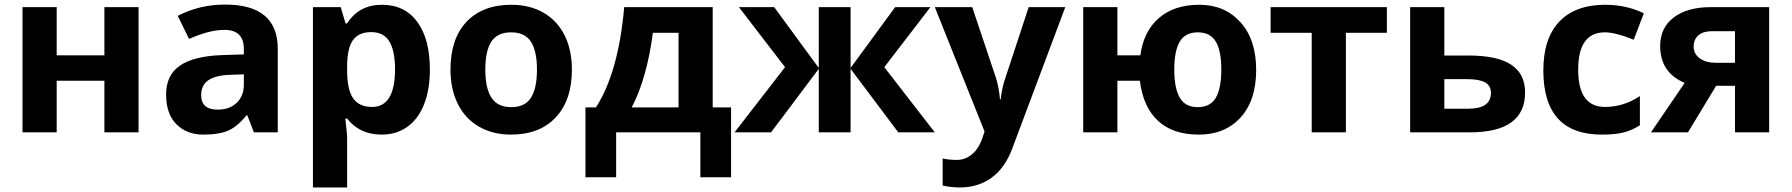

<svg xmlns="http://www.w3.org/2000/svg" viewBox="-20 -577 7810 837"><path d="M227.1 -545.9V-335.9H435.1V-545.9H584V0H435.1V-225.1H227.1V0H78.1V-545.9Z M856.9 -162.1Q856.9 -99.1 929.2 -99.1Q981 -99.1 1012 -128.9Q1043 -158.7 1043 -208V-252.9L985.4 -251Q920.4 -249 888.7 -227.5Q856.9 -206.1 856.9 -162.1ZM948.2 -336.9 1043 -339.8V-363.8Q1043 -446.8 958 -446.8Q892.6 -446.8 804.2 -407.2L754.9 -507.8Q849.1 -557.1 961.4 -557.1Q1190.9 -557.1 1190.9 -363.8V0H1086.9L1058.1 -74.2H1054.2Q1016.6 -26.9 976.8 -8.5Q937 9.8 865.7 9.8Q794.4 9.8 749.3 -35.2Q704.1 -80.1 704.1 -165Q704.1 -250 764.9 -291.3Q825.7 -332.5 948.2 -336.9Z M1519.5 -403.3Q1494.1 -369.1 1493.2 -291V-274.9Q1492.7 -187 1519 -148.9Q1545.4 -110.8 1602.1 -110.8Q1702.1 -110.8 1702.1 -275.9Q1701.7 -356.4 1677.2 -396.5Q1652.8 -436.5 1599.1 -437Q1545.4 -437.5 1519.5 -403.3ZM1644 9.8Q1547.9 9.8 1493.2 -60.1H1485.4Q1493.2 8.3 1493.2 19V240.2H1344.2V-545.9H1465.3L1486.3 -475.1H1493.2Q1545.4 -556.2 1645 -556.2Q1744.6 -556.2 1799.3 -481.4Q1854 -406.7 1854 -273.9Q1854 -186.5 1828.6 -122.1Q1803.2 -57.6 1755.4 -23.9Q1708 9.8 1644 9.8Z M2473.1 -273.9Q2473.1 -140.6 2402.8 -65.4Q2332.5 9.8 2207 9.8Q2128.4 9.8 2068.4 -24.7Q2008.3 -59.1 1976.1 -123.5Q1943.8 -188 1943.8 -273.9Q1943.8 -407.7 2013.7 -481.9Q2083.5 -556.2 2210 -556.2Q2288.6 -556.2 2348.6 -522Q2408.7 -487.8 2440.9 -423.8Q2473.1 -359.9 2473.1 -273.9ZM2122.1 -395.8Q2095.7 -355.5 2095.7 -274.2Q2095.7 -192.9 2122.3 -151.4Q2148.9 -109.9 2208.7 -109.9Q2268.6 -109.9 2294.7 -151.1Q2320.8 -192.4 2320.8 -273.7Q2320.8 -355 2294.4 -395.5Q2268.1 -436 2208.3 -436Q2148.4 -436 2122.1 -395.8Z M3086.9 -545.9V-108.9H3167V195.8H3033.2V0H2666V195.8H2532.2V-108.9H2578.1Q2675.8 -260.3 2701.2 -545.9ZM2938 -108.9V-434.1H2826.2Q2799.3 -232.4 2733.9 -108.9Z M3549.3 -545.9H3688V-280.8L3882.3 -545.9H4036.1L3835 -284.2L4055.2 0H3896L3688 -276.9V0H3549.3V-276.9L3341.3 0H3182.1L3402.3 -284.2L3201.2 -545.9H3355L3549.3 -280.8Z M4165 240.2Q4126.5 240.2 4089.4 231.9V113.8Q4116.2 120.1 4151.9 120.1Q4187.5 120.1 4217 95.9Q4246.6 71.8 4263.2 22.9L4272 -3.9L4055.2 -545.9H4218.3L4321.3 -238.8Q4334.5 -198.7 4339.4 -144H4342.3Q4347.7 -194.3 4363.3 -238.8L4464.4 -545.9H4624L4393.1 69.8Q4361.3 155.3 4302.5 197.8Q4243.7 240.2 4165 240.2Z M5123 -395.5Q5099.1 -355 5099.1 -273.7Q5099.1 -192.4 5123 -151.1Q5147 -109.9 5201.7 -109.9Q5256.3 -109.9 5280.3 -151.1Q5304.2 -192.4 5304.2 -273.9Q5304.2 -355.5 5280 -395.8Q5255.9 -436 5201.4 -436Q5147 -436 5123 -395.5ZM4949.2 -225.1H4851.1V0H4702.1V-545.9H4851.1V-335.9H4951.2Q4965.3 -440.4 5032 -498.3Q5098.6 -556.2 5208.7 -556.2Q5318.8 -556.2 5387.5 -480.2Q5456.1 -404.3 5456.1 -272Q5456.1 -139.6 5388.2 -64.9Q5320.3 9.8 5206.3 9.8Q5092.3 9.8 5027.6 -50.8Q4962.9 -111.3 4949.2 -225.1Z M6025.9 -545.9V-434.1H5847.2V0H5698.2V-434.1H5519V-545.9Z M6479.5 -171.9Q6479.5 -203.6 6454.1 -217.8Q6428.7 -231.9 6378.4 -231.9H6276.4V-103H6380.4Q6479.5 -103 6479.5 -171.9ZM6276.4 -335H6381.3Q6507.3 -335 6567.9 -294.9Q6628.4 -254.9 6628.4 -173.8Q6628.4 0 6387.2 0H6127.4V-545.9H6276.4Z M6976.1 -110.8Q7058.1 -110.8 7128.9 -158.2V-30.8Q7092.8 -7.8 7055.7 1Q7018.6 9.8 6962.9 9.8Q6708 9.8 6708 -270Q6708 -409.2 6777.3 -482.4Q6846.7 -555.7 6976.1 -556.2Q7070.8 -556.2 7146 -519L7102.1 -403.8Q7022 -436 6976.1 -436Q6859.9 -436 6859.9 -273.4Q6859.9 -110.8 6976.1 -110.8Z M7460.4 -303.2H7543.5V-440.9H7441.4Q7404.8 -440.9 7384 -423.1Q7363.3 -405.3 7363.3 -373.5Q7363.3 -341.8 7390.1 -322.5Q7417 -303.2 7460.4 -303.2ZM7217.3 -377Q7217.3 -456.1 7276.6 -501Q7335.9 -545.9 7438.5 -545.9H7692.4V0H7543.5V-203.1H7461.4L7338.4 0H7177.2L7324.2 -215.8Q7217.3 -260.3 7217.3 -377Z"/></svg>

Font: NotoSans-Bold
Style: Bold
Weight: 700
Designer: Monotype Design team
Foundry: Monotype Imaging Inc.
Version: Version 1.04